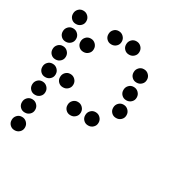

<svg xmlns="http://www.w3.org/2000/svg" viewBox="-156 -620 912 939"><g transform="rotate(30 300.0 -150.5)"><path d="M49 -488Q34 -488 23.5 -477Q13 -466 13 -451V-449Q13 -434 23.5 -423.5Q34 -413 49 -413H51Q66 -413 77 -423.5Q88 -434 88 -449V-451Q88 -466 77 -477Q66 -488 51 -488ZM249 -488Q234 -488 223.5 -477Q213 -466 213 -451V-449Q213 -434 223.5 -423.5Q234 -413 249 -413H251Q266 -413 277 -423.5Q288 -434 288 -449V-451Q288 -466 277 -477Q266 -488 251 -488ZM349 -488Q334 -488 323.5 -477Q313 -466 313 -451V-449Q313 -434 323.5 -423.5Q334 -413 349 -413H351Q366 -413 377 -423.5Q388 -434 388 -449V-451Q388 -466 377 -477Q366 -488 351 -488ZM49 -388Q34 -388 23.5 -377Q13 -366 13 -351V-349Q13 -334 23.5 -323.5Q34 -313 49 -313H51Q66 -313 77 -323.5Q88 -334 88 -349V-351Q88 -366 77 -377Q66 -388 51 -388ZM149 -388Q134 -388 123.5 -377Q113 -366 113 -351V-349Q113 -334 123.5 -323.5Q134 -313 149 -313H151Q166 -313 177 -323.5Q188 -334 188 -349V-351Q188 -366 177 -377Q166 -388 151 -388ZM449 -388Q434 -388 423.5 -377Q413 -366 413 -351V-349Q413 -334 423.5 -323.5Q434 -313 449 -313H451Q466 -313 477 -323.5Q488 -334 488 -349V-351Q488 -366 477 -377Q466 -388 451 -388ZM49 -288Q34 -288 23.5 -277Q13 -266 13 -251V-249Q13 -234 23.5 -223.5Q34 -213 49 -213H51Q66 -213 77 -223.5Q88 -234 88 -249V-251Q88 -266 77 -277Q66 -288 51 -288ZM449 -288Q434 -288 423.5 -277Q413 -266 413 -251V-249Q413 -234 423.5 -223.5Q434 -213 449 -213H451Q466 -213 477 -223.5Q488 -234 488 -249V-251Q488 -266 477 -277Q466 -288 451 -288ZM49 -188Q34 -188 23.5 -177Q13 -166 13 -151V-149Q13 -134 23.5 -123.5Q34 -113 49 -113H51Q66 -113 77 -123.5Q88 -134 88 -149V-151Q88 -166 77 -177Q66 -188 51 -188ZM149 -188Q134 -188 123.5 -177Q113 -166 113 -151V-149Q113 -134 123.5 -123.5Q134 -113 149 -113H151Q166 -113 177 -123.5Q188 -134 188 -149V-151Q188 -166 177 -177Q166 -188 151 -188ZM449 -188Q434 -188 423.5 -177Q413 -166 413 -151V-149Q413 -134 423.5 -123.5Q434 -113 449 -113H451Q466 -113 477 -123.5Q488 -134 488 -149V-151Q488 -166 477 -177Q466 -188 451 -188ZM49 -88Q34 -88 23.5 -77Q13 -66 13 -51V-49Q13 -34 23.5 -23.5Q34 -13 49 -13H51Q66 -13 77 -23.5Q88 -34 88 -49V-51Q88 -66 77 -77Q66 -88 51 -88ZM249 -88Q234 -88 223.5 -77Q213 -66 213 -51V-49Q213 -34 223.5 -23.5Q234 -13 249 -13H251Q266 -13 277 -23.5Q288 -34 288 -49V-51Q288 -66 277 -77Q266 -88 251 -88ZM349 -88Q334 -88 323.5 -77Q313 -66 313 -51V-49Q313 -34 323.5 -23.5Q334 -13 349 -13H351Q366 -13 377 -23.5Q388 -34 388 -49V-51Q388 -66 377 -77Q366 -88 351 -88ZM49 12Q34 12 23.5 23Q13 34 13 49V51Q13 66 23.5 76.5Q34 87 49 87H51Q66 87 77 76.5Q88 66 88 51V49Q88 34 77 23Q66 12 51 12ZM49 112Q34 112 23.5 123Q13 134 13 149V151Q13 166 23.5 176.5Q34 187 49 187H51Q66 187 77 176.5Q88 166 88 151V149Q88 134 77 123Q66 112 51 112Z"/></g></svg>

Font: Doto Rounded
Style: Bold
Weight: 700
Monospace: yes
Version: Version 1.000